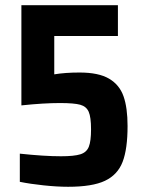

<svg xmlns="http://www.w3.org/2000/svg" viewBox="-20 -708 550 736"><path d="M56 -11V-119Q149 -109 214 -109Q264 -109 288 -116.5Q312 -124 320.5 -145.5Q329 -167 329 -212Q329 -259 320 -279.5Q311 -300 287.5 -306.5Q264 -313 210 -313Q147 -313 62 -304V-688H432V-570H188V-423Q230 -430 285 -430Q358 -430 398 -406.5Q438 -383 453.5 -339Q469 -295 469 -225Q469 -137 450 -87.5Q431 -38 382.5 -15Q334 8 241 8Q199 8 147 2.5Q95 -3 56 -11Z"/></svg>

Font: Saira Semi Condensed SemiBold
Style: Regular
Weight: 600
Width: 4
Designer: Hector Gatti with collaboration of the Omnibus-Type team
Foundry: Omnibus-Type
Version: Version 1.001; ttfautohint (v1.8)